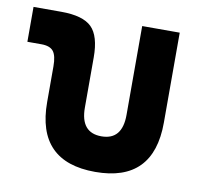

<svg xmlns="http://www.w3.org/2000/svg" viewBox="-64 -588 715 667"><g transform="rotate(10 293.0 -254.5)"><path d="M312.5 9.8Q106.4 9.8 106.4 -200.2V-326.2Q106.4 -363.8 94.2 -379.2Q82 -394.5 51.8 -394.5H2.4V-517.6H100.1Q176.8 -517.6 207.8 -487.1Q238.8 -456.5 238.8 -380.9V-204.1Q238.8 -115.7 312.4 -115.7Q385.7 -115.7 385.7 -204.1V-517.6H518.1V-200.2Q518.1 9.8 312.5 9.8Z"/></g></svg>

Font: Cascadia Mono
Style: Regular
Weight: 400
Monospace: yes
Designer: Aaron Bell
Foundry: Saja Typeworks
Version: Version 2404.023